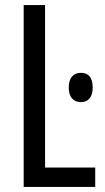

<svg xmlns="http://www.w3.org/2000/svg" viewBox="-20 -734 411 754"><path d="M73 -714H157V-76H354V0H73ZM344 -390Q344 -363 332 -348Q320 -333 298 -333Q275 -333 262.5 -348Q250 -363 250 -390Q250 -418 262.5 -433Q275 -448 298 -448Q344 -448 344 -390Z"/></svg>

Font: Noto Sans UI Cond
Style: Regular
Weight: 400
Width: 3
Designer: Monotype Design Team
Foundry: Monotype Imaging Inc.
Version: Version 1.001